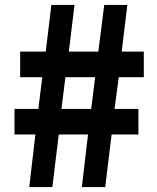

<svg xmlns="http://www.w3.org/2000/svg" viewBox="-20 -761 639 781"><path d="M99 0 124 -214H39V-318H136L152 -447H62V-551H166L189 -741H283L260 -551H380L404 -741H498L475 -551H565V-447H463L446 -318H543V-214H434L408 0H313L338 -214H219L193 0ZM230 -318H351L367 -447H246Z"/></svg>

Font: Noto Sans SC Thin ExtraBold
Style: Regular
Weight: 800
Version: Version 2.004-H2;hotconv 1.0.118;makeotfexe 2.5.65603